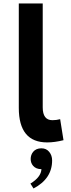

<svg xmlns="http://www.w3.org/2000/svg" viewBox="-20 -801 405 1097"><path d="M249.5 12.7Q87.4 12.7 87.4 -184.6V-781.2H224.1V-187.5Q224.1 -114.3 279.3 -114.3Q302.7 -114.3 323.7 -120.1L342.8 0Q292 12.7 249.5 12.7ZM171.4 275.9 153.8 248Q214.4 210.9 216.8 165.5Q186 165.5 169.4 146.5Q155.3 130.4 155.3 107.4Q155.3 84 169.4 66.4Q186 46.4 216.8 46.4Q244.6 46.4 261.2 66.7Q277.8 86.9 277.8 115.7Q277.8 220.2 171.4 275.9Z"/></svg>

Font: Cadman
Style: Bold
Weight: 700
Designer: Paul James MIller
Foundry: High-Logic / Made with FontCreator
Version: Version 2.114;March 28, 2021;FontCreator 13.0.0.2683 64-bit